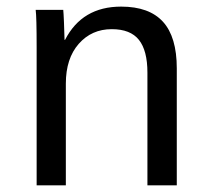

<svg xmlns="http://www.w3.org/2000/svg" viewBox="-20 -558 640 578"><path d="M423.8 0V-339.4Q423.8 -405.8 398.2 -438Q372.6 -470.2 316.4 -470.2Q255.9 -470.2 217 -426Q178.2 -381.8 178.2 -306.2V0H90.3V-415.5Q90.3 -507.8 87.4 -528.3H170.4Q170.9 -525.9 171.4 -515.1Q171.9 -504.4 172.6 -490.5Q173.3 -476.6 174.3 -438H175.8Q227.1 -538.1 344.7 -538.1Q429.2 -538.1 470.7 -492.4Q512.2 -446.8 512.2 -352.1V0Z"/></svg>

Font: Cousine
Style: Regular
Weight: 400
Monospace: yes
Designer: Steve Matteson
Foundry: Ascender Corporation
Version: Version 1.20